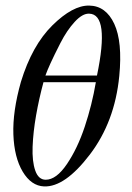

<svg xmlns="http://www.w3.org/2000/svg" viewBox="-20 -663 474 689"><path d="M408 -390Q392 -226 302.5 -108.5Q213 9 138 6Q92 4 61.5 -47Q31 -98 28 -180.5Q25 -263 55 -369Q95 -500 168 -572Q241 -644 300 -643Q360 -642 390 -577.5Q420 -513 408 -390ZM328 -392Q374 -612 300 -614Q276 -615 248 -584.5Q220 -554 197 -509Q174 -464 161.5 -436.5Q149 -409 143 -392ZM324 -368H136Q120 -309 109.5 -249Q99 -189 97 -136.5Q95 -84 106.5 -51Q118 -18 144 -18Q182 -18 220 -74Q258 -130 284 -208Q310 -286 324 -368Z"/></svg>

Font: GFS BodoniClassic
Style: Regular
Weight: 400
Designer: George D. Matthiopoulos
Foundry: George D. Matthiopoulos
Version: Macromedia Fontographer 4.1.5 140901